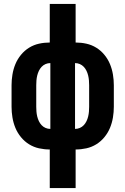

<svg xmlns="http://www.w3.org/2000/svg" viewBox="-20 -755 640 980"><path d="M234 205V8Q206 8 179 2Q152 -4 128.5 -18.5Q105 -33 87 -55Q69 -77 58.5 -102.5Q48 -128 43.5 -155.5Q39 -183 39 -210V-320Q39 -347 43.5 -374.5Q48 -402 58.5 -427.5Q69 -453 87 -475Q105 -497 128.5 -511.5Q152 -526 179 -532Q206 -538 234 -538V-735H366V-538Q394 -538 421 -532Q448 -526 471.5 -511.5Q495 -497 513 -475Q531 -453 541.5 -427.5Q552 -402 556.5 -374.5Q561 -347 561 -320V-210Q561 -183 556.5 -155.5Q552 -128 541.5 -102.5Q531 -77 513 -55Q495 -33 471.5 -18.5Q448 -4 421 2Q394 8 366 8V205ZM237 -97V-433Q224 -433 212.5 -428Q201 -423 192.5 -414Q184 -405 178.5 -393.5Q173 -382 170 -369.5Q167 -357 166 -344.5Q165 -332 165 -320V-210Q165 -198 166 -185.5Q167 -173 170 -160.5Q173 -148 178.5 -136.5Q184 -125 192.5 -116Q201 -107 212.5 -102Q224 -97 237 -97ZM363 -97Q376 -97 387.5 -102Q399 -107 407.5 -116Q416 -125 421.5 -136.5Q427 -148 430 -160.5Q433 -173 434 -185.5Q435 -198 435 -210V-320Q435 -332 434 -344.5Q433 -357 430 -369.5Q427 -382 421.5 -393.5Q416 -405 407.5 -414Q399 -423 387.5 -428Q376 -433 363 -433V-97Z"/></svg>

Font: Iosevka Curly XBdEx
Style: Regular
Weight: 800
Width: 7
Monospace: yes
Designer: Belleve Invis
Foundry: Belleve Invis
Version: Version 11.1.0; ttfautohint (v1.8.3)